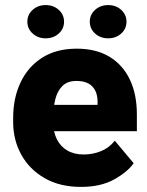

<svg xmlns="http://www.w3.org/2000/svg" viewBox="-20 -731 584 761"><path d="M301.3 9.8Q216.3 9.8 156 -25.4Q95.7 -60.5 64 -118.7Q32.2 -176.8 32.2 -246.1V-264.6Q32.2 -342.3 61.5 -404.3Q90.8 -466.3 147 -502.2Q203.1 -538.1 284.2 -538.1Q360.8 -538.1 413.8 -506.1Q466.8 -474.1 494.6 -415.8Q522.5 -357.4 522.5 -277.8V-210.9H95.7V-315.4H366.7V-328.1Q366.7 -353.5 357.4 -372.1Q348.1 -390.6 329.8 -400.4Q311.5 -410.2 283.2 -410.2Q247.6 -410.2 227.5 -390.4Q207.5 -370.6 199.2 -337.6Q190.9 -304.7 190.9 -264.6V-246.1Q190.9 -208 205.3 -179.2Q219.7 -150.4 246.8 -134.5Q273.9 -118.7 311.5 -118.7Q347.2 -118.7 379.6 -131.6Q412.1 -144.5 435.1 -173.3L509.8 -84Q484.9 -48.8 431.9 -19.5Q378.9 9.8 301.3 9.8ZM408.7 -579.1Q377.9 -579.1 356.9 -598.1Q335.9 -617.2 335.9 -645Q335.9 -672.9 356.9 -691.9Q377.9 -710.9 408.7 -710.9Q439.5 -710.9 460.4 -691.9Q481.4 -672.9 481.4 -645Q481.4 -617.2 460.4 -598.1Q439.5 -579.1 408.7 -579.1ZM161.1 -579.1Q130.4 -579.1 109.4 -598.1Q88.4 -617.2 88.4 -645Q88.4 -672.9 109.4 -691.9Q130.4 -710.9 161.1 -710.9Q191.9 -710.9 212.9 -691.9Q233.9 -672.9 233.9 -645Q233.9 -617.2 212.9 -598.1Q191.9 -579.1 161.1 -579.1Z"/></svg>

Font: Heebo ExtraBold
Style: Regular
Weight: 800
Designer: Oded Ezer
Foundry: Ezer Type House
Version: Version 3.100